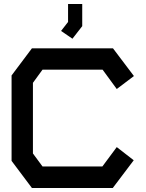

<svg xmlns="http://www.w3.org/2000/svg" viewBox="-20 -942 731 962"><path d="M565 -496 494 -593H193L145 -527V-173L193 -108H493L565 -205L650 -139L545 0H140L38 -136V-564L140 -700H546L651 -561ZM286 -787 321 -832V-922H392V-811L343 -748Z"/></svg>

Font: Turret Road ExtraBold
Style: Regular
Weight: 800
Designer: Noponies
Foundry: Noponies
Version: Version 1.001; ttfautohint (v1.8)